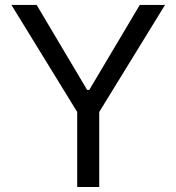

<svg xmlns="http://www.w3.org/2000/svg" viewBox="-20 -747 705 767"><path d="M376.4 0H288.4V-299.7L25.6 -727.3H126.4L328.1 -387.8H336.6L538.4 -727.3H639.2L376.4 -299.7Z"/></svg>

Font: Linik Sans
Style: Regular
Weight: 400
Designer: Rasmus Andersson (font), Marc Monis (original base), Kil Hyung-jin (Pretendard portions), Cristiano Sobral (main changes
Foundry: rsms
Version: Version 3.018;May 31, 2022;FontCreator 14.0.0.2814 64-bit; t